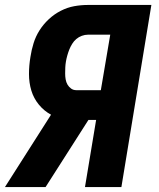

<svg xmlns="http://www.w3.org/2000/svg" viewBox="-23 -755 643 775"><path d="M161 0H-3L183 -292Q155 -307 134 -332.5Q113 -358 103.5 -389.5Q94 -421 94 -456Q94 -491 100 -526Q104 -553 112.5 -580.5Q121 -608 136.5 -632.5Q152 -657 174 -677.5Q196 -698 222.5 -711.5Q249 -725 276.5 -730Q304 -735 332 -735H588L467 0H320L365 -271H334ZM285 -391H384L422 -615H332Q320 -615 307.5 -610.5Q295 -606 285 -597.5Q275 -589 268 -577.5Q261 -566 256.5 -554.5Q252 -543 248.5 -530.5Q245 -518 243 -506Q241 -494 240.5 -482Q240 -470 240 -458Q240 -446 242 -434.5Q244 -423 249.5 -413.5Q255 -404 264 -397.5Q273 -391 285 -391Z"/></svg>

Font: Iosevka Aile Heavy Oblique
Style: Regular
Weight: 900
Italic angle: -9°
Designer: Belleve Invis
Foundry: Belleve Invis
Version: Version 31.1.0; ttfautohint (v1.8.4)